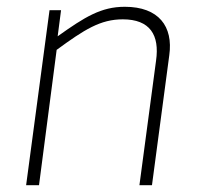

<svg xmlns="http://www.w3.org/2000/svg" viewBox="-20 -546 586 566"><path d="M57 0H95L147 -399C229 -459 276 -489 342 -489C422 -489 451 -443 440 -367L391 0H428L479 -383C491 -468 448 -526 348 -526C278 -526 230 -496 150 -439L160 -516H126Z"/></svg>

Font: United Sans Thin
Style: Italic
Weight: 100
Italic angle: -8°
Designer: Pablo Impallari, Rodrigo Fuenzalida (Modified by Dan O. Williams)
Version: Version 1.000;PS 001.000;hotconv 1.0.88;makeotf.lib2.5.64775